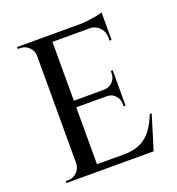

<svg xmlns="http://www.w3.org/2000/svg" viewBox="-130 -824 856 929"><g transform="rotate(-20 297.5 -359.0)"><path d="M224 -700V0H131V-700ZM492 -35 500 0H221V-35ZM451 -362V-328H221V-362ZM496 -700V-665H221V-700ZM557 -176 503 0H327L363 -35Q415 -35 450 -52.5Q485 -70 508 -102Q531 -134 547 -176ZM451 -330V-254H441V-267Q441 -292 424 -310Q407 -328 381 -328V-330ZM451 -436V-360H381V-362Q407 -363 424 -381Q441 -399 441 -424V-436ZM496 -668V-576H486V-592Q486 -623 465.5 -644Q445 -665 413 -666V-668ZM496 -718V-689L374 -700Q396 -700 420.5 -703Q445 -706 466 -710Q487 -714 496 -718ZM134 -73V0H54V-10Q54 -10 60.5 -10Q67 -10 67 -10Q93 -10 111.5 -28.5Q130 -47 131 -73ZM134 -627H131Q131 -653 112 -671.5Q93 -690 67 -690Q67 -690 61 -690Q55 -690 55 -690L54 -700H134Z"/></g></svg>

Font: Cinzel Eorzea
Style: Regular
Weight: 500
Designer: Natanael Gama
Version: Version 2.000